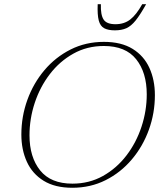

<svg xmlns="http://www.w3.org/2000/svg" viewBox="-20 -878 758 908"><path d="M712.5 -428Q712.5 -343 684 -264.2Q655.5 -185.5 603.2 -123.8Q551 -62 479.5 -26Q408 10 322 10Q240 10 186.5 -23Q133 -56 107 -113Q81 -170 81 -242Q81 -327 109.5 -405.8Q138 -484.5 190.2 -546.2Q242.5 -608 314 -644Q385.5 -680 471.5 -680Q553.5 -680 607 -647Q660.5 -614 686.5 -557Q712.5 -500 712.5 -428ZM119.5 -238Q119.5 -135 169.8 -72.2Q220 -9.5 322.5 -9.5Q402 -9.5 466.8 -45.8Q531.5 -82 578 -142.8Q624.5 -203.5 649.2 -278.8Q674 -354 674 -432Q674 -535 624 -597.8Q574 -660.5 471 -660.5Q391.5 -660.5 326.8 -624.2Q262 -588 215.5 -527.2Q169 -466.5 144.2 -391.2Q119.5 -316 119.5 -238ZM526 -763.5Q567.5 -763.5 596.2 -786Q625 -808.5 652.5 -858H671Q643 -808 621.5 -781.2Q600 -754.5 577.5 -744.5Q555 -734.5 523 -734.5Q491.5 -734.5 472.8 -744.5Q454 -754.5 447 -781.2Q440 -808 442 -858H457Q455.5 -807.5 470 -785.5Q484.5 -763.5 526 -763.5Z"/></svg>

Font: Newsreader Text ExtraLight
Style: Italic
Weight: 275
Italic angle: -17°
Designer: Hugues Gentile
Foundry: Production Type
Version: Version 1.001